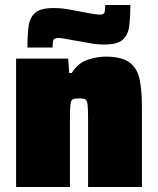

<svg xmlns="http://www.w3.org/2000/svg" viewBox="-20 -743 628 763"><path d="M44 0V-510H251L255 -453H265Q291 -494 329.5 -506Q368 -518 399 -518Q464 -518 495 -494.5Q526 -471 535 -427Q544 -383 544 -319V0H330V-269Q330 -310 328 -327.5Q326 -345 319 -348.5Q312 -352 295 -352Q277 -352 269.5 -348.5Q262 -345 260 -327.5Q258 -310 258 -269V0ZM89 -554Q89 -603 93.5 -638Q98 -673 119.5 -692Q141 -711 193 -711Q223 -711 254 -705.5Q285 -700 310 -695Q331 -691 348 -688Q365 -685 376 -685Q393 -685 395.5 -693.5Q398 -702 398 -723H498Q498 -675 493.5 -639.5Q489 -604 467.5 -585Q446 -566 394 -566Q364 -566 333.5 -572Q303 -578 277 -582Q256 -586 239 -589Q222 -592 211 -592Q195 -592 192 -583Q189 -574 189 -554Z"/></svg>

Font: Saira Black
Style: Regular
Weight: 900
Designer: Hector Gatti with collaboration of the Omnibus-Type team
Foundry: Omnibus-Type
Version: Version 1.100; ttfautohint (v1.8.3)